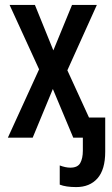

<svg xmlns="http://www.w3.org/2000/svg" viewBox="-20 -560 456 781"><path d="M290 201Q248 201 223 191V113Q247 122 266 122Q296 122 306.5 103Q317 84 317 53V0H278L195 -198L113 0H12L139 -278L19 -540H122L197 -355L273 -540H374L254 -274L342 -82H408V57Q408 130 376.5 165.5Q345 201 290 201Z"/></svg>

Font: Noto Sans ExtraCondensed Medium
Style: Regular
Weight: 500
Width: 2
Designer: Monotype Design Team
Foundry: Monotype Imaging Inc.
Version: Version 2.013; ttfautohint (v1.8.4.7-5d5b)